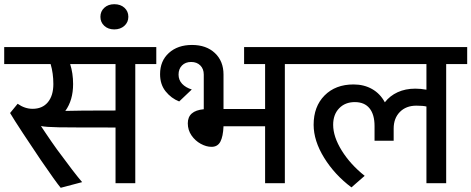

<svg xmlns="http://www.w3.org/2000/svg" viewBox="-30 -872 2244 914"><path d="M714 -567H614V0H520V-265Q310 -265 249.5 -266Q189 -267 165 -272L187 -239Q213 -200 241 -161Q327 -44 361 -5L259 22Q237 -4 163 -112Q125 -168 80 -236.5Q35 -305 18 -334L54 -378Q88 -354 125 -354Q172 -354 198 -385.5Q224 -417 224 -472Q224 -523 211 -567H-10V-648H714ZM520 -346V-567H304Q318 -523 318 -472Q318 -395 281 -344Q332 -346 520 -346Z M448 -792Q448 -818 466.5 -835Q485 -852 514 -852Q544 -852 562.5 -835Q581 -818 581 -792Q581 -766 562 -749Q543 -732 514 -732Q485 -732 466.5 -749Q448 -766 448 -792Z M1034 -353H1232V-567H1132V-648H1426V-567H1326V0H1232V-271H1034Q1032 -222 1019 -197.5Q1006 -173 977 -173Q952 -173 925.5 -187.5Q899 -202 881.5 -227.5Q864 -253 864 -285Q864 -345 940 -352V-517Q940 -544 923.5 -560.5Q907 -577 880 -577Q853 -577 836.5 -560.5Q820 -544 820 -517Q820 -491 837 -473Q854 -455 883 -446L823 -389Q785 -404 758.5 -437Q732 -470 732 -519Q732 -582 774 -620Q816 -658 884 -658Q952 -658 993 -619.5Q1034 -581 1034 -517Z M2194 -567H2094V0H2000V-365Q1983 -369 1952 -369Q1903 -369 1873.5 -339Q1844 -309 1844 -260V-202H1753V-272Q1753 -327 1729 -356.5Q1705 -386 1659 -386Q1613 -386 1584.5 -356.5Q1556 -327 1556 -278Q1556 -221 1597 -155Q1638 -89 1706 -35L1643 20Q1563 -40 1513 -121Q1463 -202 1463 -278Q1463 -365 1515 -417.5Q1567 -470 1653 -470Q1703 -470 1741.5 -448Q1780 -426 1802 -385Q1826 -416 1863 -433Q1900 -450 1947 -450Q1973 -450 2000 -445V-567H1405V-648H2194Z"/></svg>

Font: Madhuban
Style: Regular
Weight: 400
Designer: jaikishan Patel
Foundry: MagicType
Version: Version 1.000